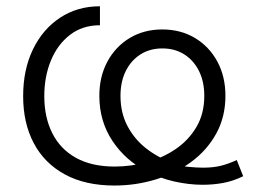

<svg xmlns="http://www.w3.org/2000/svg" viewBox="-20 -571 804 603"><path d="M339.4 11.7Q248 11.7 183.8 -23.2Q119.6 -58.1 86.2 -121.1Q52.7 -184.1 52.7 -269Q52.7 -352.5 83.5 -416Q114.3 -479.5 168.7 -515.4Q223.1 -551.3 293.9 -551.3V-491.7Q238.8 -491.7 199.7 -461.4Q160.6 -431.2 139.9 -380.9Q119.1 -330.6 119.1 -269Q119.1 -202.6 144.3 -152.6Q169.4 -102.5 218.8 -75.2Q268.1 -47.9 340.3 -47.9Q390.1 -47.9 440.2 -61.3Q490.2 -74.7 531.2 -102.5Q572.3 -130.4 596.9 -172.1Q621.6 -213.9 621.6 -270Q621.6 -314.5 605 -347.9Q588.4 -381.3 558.8 -400.1Q529.3 -418.9 489.7 -418.9Q450.7 -418.9 421.1 -400.1Q391.6 -381.3 375 -347.9Q358.4 -314.5 358.4 -270Q358.4 -217.3 379.9 -176Q401.4 -134.8 437.7 -106Q474.1 -77.1 519 -61Q543 -49.8 570.3 -47.1Q597.7 -44.4 617.7 -44.4Q649.9 -44.4 674.1 -50.5Q698.2 -56.6 723.6 -68.4L743.7 -17.6Q712.9 -2.4 681.6 3.4Q650.4 9.3 616.7 9.3Q572.8 9.3 526.6 -1.2Q480.5 -11.7 441.9 -32.7Q375 -65.9 333.5 -127.9Q292 -189.9 292 -270Q292 -330.6 317.4 -377.7Q342.8 -424.8 387.5 -451.7Q432.1 -478.5 489.7 -478.5Q547.4 -478.5 592.3 -451.7Q637.2 -424.8 662.6 -377.7Q688 -330.6 688 -270Q688 -204.1 659.2 -151.6Q630.4 -99.1 580.8 -62.7Q531.2 -26.4 468.8 -7.3Q406.2 11.7 339.4 11.7Z"/></svg>

Font: Inter 16pt Light
Style: Regular
Weight: 300
Version: Version 4.001;git-66647c0bb